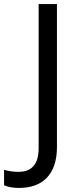

<svg xmlns="http://www.w3.org/2000/svg" viewBox="-98 -734 391 944"><path d="M-4 190C108 190 182 127 182 -11V-714H92V-4C92 87 44 111 -6 111C-33 111 -57 107 -78 101V177C-60 185 -36 190 -4 190Z"/></svg>

Font: Noto Sans Gurmukhi UI
Style: Regular
Weight: 400
Designer: Jelle Bosma - Monotype Design Team
Foundry: Monotype Imaging Inc.
Version: Version 2.004